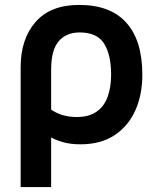

<svg xmlns="http://www.w3.org/2000/svg" viewBox="-20 -564 637 781"><path d="M307 23Q389 23 445 -13.5Q501 -50 530 -114Q559 -178 559 -260Q559 -399 494 -471.5Q429 -544 302 -544Q185 -544 124.5 -474.5Q64 -405 64 -291V197H188V-5Q205 5 235.5 14Q266 23 307 23ZM188 -280Q188 -360 218.5 -396Q249 -432 304 -432Q375 -432 403.5 -386.5Q432 -341 432 -260Q432 -211 418.5 -172Q405 -133 374 -110.5Q343 -88 292 -88Q232 -88 188 -118Z"/></svg>

Font: Repo DemiBold
Style: Regular
Weight: 600
Designer: Stefan Peev
Foundry: Context Ltd
Version: Version 1.502